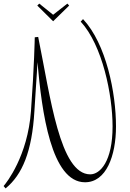

<svg xmlns="http://www.w3.org/2000/svg" viewBox="-30 -926 724 1066"><path d="M1 120C94 44 148 -85 161 -309C167 -418 175 -511 178 -581C202 -305 254 86 442 86C560 86 614 -61 614 -224C614 -410 560 -682 431 -820L418 -806C539 -675 595 -398 595 -224C595 -30 526 42 471 42C302 42 250 -388 182 -721L163 -719C163 -718 160 -555 142 -310C124 -59 5 90 -10 107ZM344 -906 265 -844 188 -906 177 -895 265 -808 354 -895Z"/></svg>

Font: Clicker Script
Style: Regular
Weight: 400
Designer: Astigmatic (AOETI)
Foundry: Astigmatic (AOETI)
Version: Version 1.000